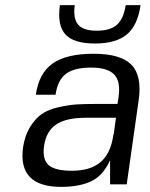

<svg xmlns="http://www.w3.org/2000/svg" viewBox="-20 -720 585 750"><path d="M219 10Q49 10 70 -144Q77 -191 97.5 -224Q118 -257 143 -274.5Q168 -292 208 -301Q248 -310 278 -312Q308 -314 354 -314H439L443 -340Q452 -401 426.5 -428.5Q401 -456 336 -456Q270 -456 237.5 -431.5Q205 -407 197 -350H120Q132 -434 185.5 -472Q239 -510 346 -510Q451 -510 493 -467.5Q535 -425 522 -331L475 0H410V-94Q382 -33 335.5 -11.5Q289 10 219 10ZM423 -194H424L433 -260H315Q238 -260 199 -233.5Q160 -207 152 -149Q145 -97 170 -75Q195 -53 261 -53Q333 -53 373 -87Q413 -121 423 -194ZM471 -700H529Q518 -621 475.5 -585.5Q433 -550 351 -550Q268 -550 235.5 -585.5Q203 -621 214 -700H272Q265 -648 285 -624Q305 -600 358 -600Q411 -600 437 -623.5Q463 -647 471 -700Z"/></svg>

Font: Fivo Sans Modern
Style: Italic
Weight: 400
Designer: Alexander Slobzheninov
Foundry: Alexander Slobzheninov
Version: 1.0